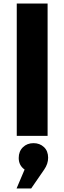

<svg xmlns="http://www.w3.org/2000/svg" viewBox="-20 -762 361 1077"><path d="M73 295 118 189Q85 166 85 124Q85 87 108.5 64Q132 41 168 41Q203 41 226.5 63Q250 85 250 123Q250 157 228 189L155 295ZM74 0V-742H247V0Z"/></svg>

Font: Trueno
Style: Bd
Weight: 700
Designer: Julieta Ulanovsky
Foundry: Julieta Ulanovsky
Version: Version 3.001b